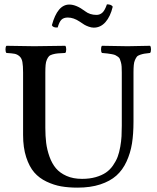

<svg xmlns="http://www.w3.org/2000/svg" viewBox="-20 -859 725 889"><path d="M189.9 -522.9V-267.1Q189.9 -229 193.8 -197.3Q197.8 -165.5 209.2 -133.5Q220.7 -101.6 239 -79.8Q257.3 -58.1 288.1 -44.4Q318.8 -30.8 359.9 -30.8Q395 -30.8 423.1 -38.8Q451.2 -46.9 470.2 -59.8Q489.3 -72.8 503.2 -92.8Q517.1 -112.8 524.7 -132.8Q532.2 -152.8 536.9 -179.4Q541.5 -206.1 542.7 -227.8Q543.9 -249.5 543.9 -276.9V-522.9Q543.9 -538.6 543.2 -550Q542.5 -561.5 539.8 -570.8Q537.1 -580.1 534.9 -585.9Q532.7 -591.8 525.9 -596.4Q519 -601.1 514.4 -603.5Q509.8 -606 498 -608.2Q486.3 -610.4 478 -611.3Q469.7 -612.3 452.1 -613.8Q447.8 -618.2 447.8 -630.4Q447.8 -642.6 452.1 -647Q543.9 -645 570.8 -645Q598.6 -645 674.8 -647Q679.2 -642.6 679.2 -630.4Q679.2 -618.2 674.8 -613.8Q656.7 -611.8 647.9 -610.4Q639.2 -608.9 628.4 -605.2Q617.7 -601.6 613.5 -596.2Q609.4 -590.8 605 -581.1Q600.6 -571.3 599.4 -557.4Q598.1 -543.5 598.1 -522.9V-294.9Q598.1 -238.8 591.1 -194.6Q584 -150.4 565.9 -111.1Q547.9 -71.8 518.8 -45.9Q489.7 -20 444.3 -5.1Q398.9 9.8 338.9 9.8Q297.4 9.8 263.4 3.9Q229.5 -2 195.6 -18.1Q161.6 -34.2 138.7 -60.5Q115.7 -86.9 101.3 -131.1Q86.9 -175.3 86.9 -233.9V-522.9Q86.9 -554.7 83.7 -572Q80.6 -589.4 70.3 -598.4Q60.1 -607.4 47.9 -609.9Q35.6 -612.3 9.8 -613.8Q5.4 -618.2 5.4 -630.4Q5.4 -642.6 9.8 -647Q95.7 -645 138.2 -645Q186.5 -645 282.2 -647Q286.6 -642.6 286.6 -630.4Q286.6 -618.2 282.2 -613.8Q260.3 -612.8 248.3 -611.8Q236.3 -610.8 224.1 -607.4Q211.9 -604 206.8 -598.6Q201.7 -593.3 197 -582.8Q192.4 -572.3 191.2 -558.3Q189.9 -544.4 189.9 -522.9ZM426.8 -790Q442.4 -790 453.9 -800.3Q465.3 -810.5 475.1 -838.9Q495.6 -838.9 502 -828.1Q491.2 -782.7 468.5 -756.8Q445.8 -731 414.1 -731Q403.3 -731 391.1 -735.4Q378.9 -739.7 370.6 -744.6Q362.3 -749.5 349.1 -758.8Q320.8 -777.8 293.9 -777.8Q274.9 -777.8 264.6 -767.8Q254.4 -757.8 247.1 -731.9Q225.6 -730 220.2 -742.2Q246.1 -837.9 300.8 -837.9Q333.5 -837.9 374 -807.1Q396 -790 426.8 -790Z"/></svg>

Font: Common Serif Medium
Style: Regular
Weight: 500
Designer: Philipp H. Poll, Khaled Hosny
Foundry: Stefan Peev, Context Ltd.
Version: Version 1.026